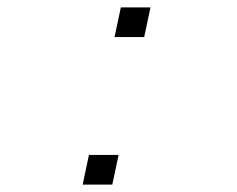

<svg xmlns="http://www.w3.org/2000/svg" viewBox="-20 -498 640 518"><path d="M203 0 220 -80H300L283 0ZM289 -398 306 -478H386L369 -398Z"/></svg>

Font: Geist Mono Thin
Style: Italic
Weight: 100
Italic angle: -12°
Monospace: yes
Designer: Basement.studio, Andrés Briganti, Mateo Zaragoza
Foundry: Basement.studio, Vercel, Andrés Briganti, Guido Ferreyra, Mateo Zaragoza
Version: Version 1.500; ttfautohint (v1.8.4.7-5d5b)